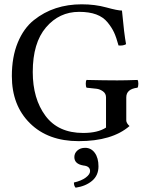

<svg xmlns="http://www.w3.org/2000/svg" viewBox="-20 -645 680 891"><path d="M359 -625Q421 -625 473.5 -610.5Q526 -596 546 -596Q556 -487 565 -440Q552 -432 530 -434Q520 -471 509.5 -494Q499 -517 479 -541.5Q459 -566 426.5 -578Q394 -590 347 -590Q255 -590 193.5 -518Q132 -446 132 -311Q132 -187 191 -107.5Q250 -28 366 -28Q434 -28 472 -53V-193Q472 -211 458 -221Q444 -231 429 -233Q414 -235 382 -238Q378 -243 378 -256.5Q378 -270 382 -274Q466 -272 524 -272Q564 -272 618 -274Q622 -270 622 -256.5Q622 -243 618 -238Q566 -232 566 -193V-86Q566 -74 581 -60Q500 10 345 10Q203 10 119 -73Q35 -156 35 -292Q35 -381 62.5 -447.5Q90 -514 137 -551.5Q184 -589 239.5 -607Q295 -625 359 -625ZM375 41Q403 41 420 64.5Q437 88 437 127Q437 169 407.5 194Q378 219 331 226Q323 218 323 202Q358 194 378 179Q398 164 398 149Q398 126 367 123Q325 116 325 84Q325 66 339 53.5Q353 41 375 41Z"/></svg>

Font: Libertinus Mono
Style: Regular
Weight: 400
Designer: Philipp H. Poll
Foundry: Khaled Hosny
Version: Version 6.7